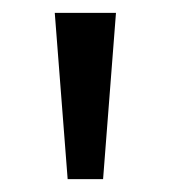

<svg xmlns="http://www.w3.org/2000/svg" viewBox="-20 -734 265 298"><path d="M160 -714 140 -456H85L65 -714Z"/></svg>

Font: uguzrati05
Style: Book
Weight: 400
Designer: Jelle Bosma - Monotype Design Team, Universal Thirst
Foundry: Monotype Imaging Inc.
Version: Version 2.106